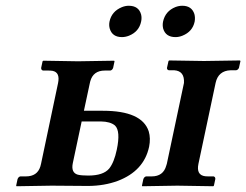

<svg xmlns="http://www.w3.org/2000/svg" viewBox="-20 -646 855 667"><path d="M619.1 -357.9Q621.6 -399.4 585.4 -401.9H566.4Q559.6 -403.8 560.1 -410.2L565.4 -434.1L567.9 -436Q568.8 -436 688.5 -434.1Q688.5 -434.1 813.5 -436L815.4 -434.1L810.1 -410.2Q807.1 -403.3 800.3 -401.9H781.2Q738.3 -400.4 729 -357.9L669.4 -77.1Q661.1 -37.6 692.9 -33.7Q698.2 -33.2 703.1 -33.2H722.2Q728.5 -31.2 728 -23.9L723.1 -1L720.7 1Q719.7 1 596.2 -1L474.6 1L473.1 -1L478 -23.9Q481.4 -32.2 487.8 -33.2H506.8Q547.4 -33.2 557.6 -70.8Q558.6 -74.2 559.6 -77.1ZM385.7 -126Q399.4 -190.9 379.4 -210Q363.3 -223.6 330.6 -224.1H263.7L232.9 -79.1Q226.1 -45.9 250.5 -39.1Q263.2 -36.1 286.6 -36.1Q338.9 -36.1 359.4 -60.5Q376.5 -82 385.7 -126ZM122.6 -77.1 181.6 -356.9Q189.5 -394.5 162.6 -399.9Q155.8 -400.9 148.4 -400.9H129.4Q122.6 -402.8 123 -410.2L127.9 -433.1L130.4 -435.1Q131.3 -435.1 251 -433.1L376.5 -435.1L377.9 -433.1L373 -410.2Q370.1 -402.3 363.3 -400.9H344.2Q303.7 -400.9 293.5 -363.3Q292.5 -359.9 292 -356.9L271.5 -261.2H337.4Q473.1 -261.2 496.6 -189.9Q503.9 -165.5 498 -136.2Q480 -52.2 389.2 -17.6Q342.8 -0.5 287.1 0L159.2 -1L37.6 1L36.1 -1L41 -23.9Q44.4 -32.2 50.8 -33.2H69.8Q109.4 -33.2 120.1 -67.4Q121.6 -72.8 122.6 -77.1ZM546.4 -570.8Q554.2 -607.4 589.8 -621.6Q601.6 -626 613.3 -626Q646 -626 655.3 -597.2Q658.7 -584.5 656.2 -570.8Q648.9 -536.1 613.8 -522Q601.6 -517.1 589.8 -517.1Q555.7 -517.1 546.9 -546.4Q543.9 -558.1 546.4 -570.8ZM360.4 -570.8Q367.7 -606.4 403.3 -621.1Q415.5 -626 427.2 -626Q461.9 -626 470.2 -595.7Q473.1 -583.5 470.2 -570.8Q462.9 -536.1 428.2 -522Q415.5 -517.1 403.8 -517.1Q370.1 -517.1 361.3 -546.4Q357.9 -558.1 360.4 -570.8Z"/></svg>

Font: Linux Libertine Slanted O
Style: Bold Slanted
Weight: 700
Designer: Philipp H. Poll
Foundry: Philipp H. Poll
Version: Version 5.0.0